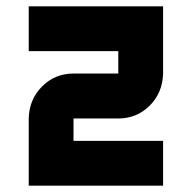

<svg xmlns="http://www.w3.org/2000/svg" viewBox="-20 -587 606 607"><path d="M70.8 -566.9H495.6V-354.5Q494.1 -293.9 453.4 -253.2Q412.6 -212.4 354 -212.4H212.4V-141.6H495.6V0H70.8V-212.4Q72.3 -272.9 113 -313.7Q153.8 -354.5 212.4 -354.5H354V-425.3H70.8Z"/></svg>

Font: Blazma
Style: Regular
Weight: 400
Designer: GGBotNet
Version: 1.00